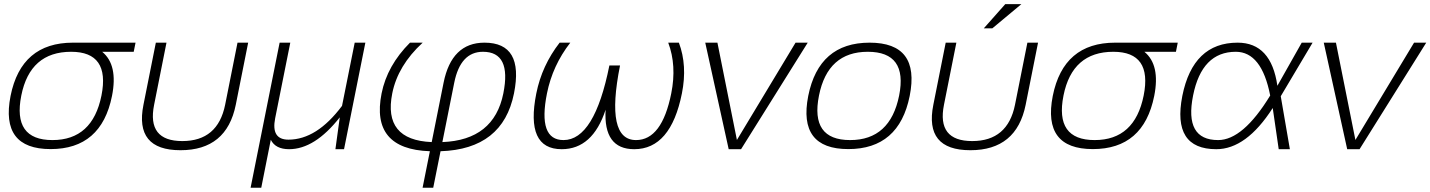

<svg xmlns="http://www.w3.org/2000/svg" viewBox="-20 -718 6884 924"><path d="M232.4 -43.9Q425.3 -43.9 468.3 -258.3Q510.3 -468.8 322.3 -468.8Q124.5 -468.8 82.5 -258.3Q39.6 -43.9 232.4 -43.9ZM30.8 -256.3Q82 -512.7 331.1 -512.7H632.3L623.5 -468.8H471.7Q548.8 -405.8 519 -256.3Q467.8 -0.5 223.6 -0.5Q-19.5 -0.5 30.8 -256.3Z M670.4 -213.9 730 -512.7H781.2L721.7 -213.9Q686.5 -39.1 857.4 -39.1Q1028.3 -39.1 1063.5 -213.9L1123 -512.7H1174.3L1114.7 -213.9Q1070.8 4.9 848.6 4.9Q626.5 4.9 670.4 -213.9Z M1283.2 -45.4 1237.3 185.5H1186L1325.7 -512.7H1377L1304.2 -148.9Q1283.7 -45.9 1368.2 -45.9Q1504.4 -45.9 1626 -208.5L1687 -512.7H1738.3L1635.7 0H1594.2L1615.2 -153.3Q1494.6 0 1371.1 0Q1305.7 0 1283.2 -45.4Z M1953.1 -512.7H2014.2Q1894.5 -402.8 1867.7 -268.6Q1822.8 -43.9 2057.6 -34.2L2114.7 -319.8Q2153.3 -512.7 2311.5 -512.7Q2502.4 -512.7 2453.6 -268.6Q2399.9 0 2100.1 9.8L2064.9 185.5H2013.7L2048.8 9.8Q1762.7 0 1816.4 -268.6Q1843.3 -402.8 1953.1 -512.7ZM2402.3 -268.6Q2442.4 -468.8 2304.2 -468.8Q2195.8 -468.8 2166 -319.8L2108.9 -34.2Q2357.4 -43.9 2402.3 -268.6Z M2673.3 -512.7H2724.6Q2639.2 -402.8 2612.3 -268.6Q2567.4 -43.9 2691.9 -43.9Q2840.8 -43.9 2912.6 -402.8H2963.9Q2892.1 -43.9 3041 -43.9Q3165.5 -43.9 3210.4 -268.6Q3237.3 -402.8 3195.8 -512.7H3247.1Q3288.6 -402.8 3261.7 -268.6Q3208 0 3032.2 0Q2883.3 0 2894.5 -189.9Q2832 0 2683.1 0Q2507.3 0 2561 -268.6Q2587.9 -402.8 2673.3 -512.7Z M3374 -512.7H3432.6L3526.4 -44.4L3808.6 -512.7H3867.2L3546.4 0H3486.8Z M4071.3 -43.9Q4264.2 -43.9 4307.1 -258.3Q4349.1 -468.8 4156.2 -468.8Q3963.4 -468.8 3921.4 -258.3Q3878.4 -43.9 4071.3 -43.9ZM3869.6 -256.3Q3920.9 -512.7 4165 -512.7Q4409.2 -512.7 4357.9 -256.3Q4306.6 -0.5 4062.5 -0.5Q3819.3 -0.5 3869.6 -256.3Z M4471.7 -213.9 4531.2 -512.7H4582.5L4522.9 -213.9Q4487.8 -39.1 4658.7 -39.1Q4829.6 -39.1 4864.7 -213.9L4924.3 -512.7H4975.6L4916 -213.9Q4872.1 4.9 4649.9 4.9Q4427.7 4.9 4471.7 -213.9ZM4817.9 -698.2H4895.5L4755.4 -581.5H4714.4Z M5248 -43.9Q5440.9 -43.9 5483.9 -258.3Q5525.9 -468.8 5337.9 -468.8Q5140.1 -468.8 5098.1 -258.3Q5055.2 -43.9 5248 -43.9ZM5046.4 -256.3Q5097.7 -512.7 5346.7 -512.7H5647.9L5639.2 -468.8H5487.3Q5564.5 -405.8 5534.7 -256.3Q5483.4 -0.5 5239.3 -0.5Q4996.1 -0.5 5046.4 -256.3Z M5669.9 -256.3Q5721.2 -512.7 5936 -512.7Q6097.7 -512.7 6127.4 -305.2L6244.6 -512.7H6296.9L6143.6 -254.9L6187.5 0H6133.8L6105 -198.2Q5978 0 5833.5 0Q5619.6 0 5669.9 -256.3ZM5842.3 -43.9Q5961.9 -43.9 6092.8 -258.3Q6051.8 -468.8 5927.2 -468.8Q5763.7 -468.8 5721.7 -258.3Q5678.7 -43.9 5842.3 -43.9Z M6350.6 -512.7H6409.2L6502.9 -44.4L6785.2 -512.7H6843.8L6522.9 0H6463.4Z"/></svg>

Font: Sansation Light
Style: Light Italic
Weight: 300
Designer: Bernd Montag
Version: Version 1.301